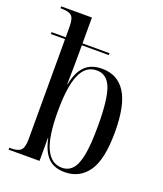

<svg xmlns="http://www.w3.org/2000/svg" viewBox="-141 -853 812 956"><g transform="rotate(20 264.5 -375.0)"><path d="M315 10Q257 10 225.5 -23Q194 -56 181 -121H179V0H15V-10H23Q62 -10 76.5 -25Q91 -40 91 -84V-613H16V-623H91V-677Q91 -724 75.5 -737Q60 -750 22 -750H17V-760H180V-623H323V-613H180V-566Q180 -538 179.5 -497.5Q179 -457 178 -406H180Q192 -472 225 -505Q258 -538 316 -538Q398 -538 440.5 -471.5Q483 -405 483 -263Q483 -116 438 -53Q393 10 315 10ZM295 -6Q328 -6 350 -30Q372 -54 382.5 -110Q393 -166 393 -264Q393 -403 370.5 -462Q348 -521 294 -521Q235 -521 207.5 -457.5Q180 -394 180 -263Q180 -128 209 -67Q238 -6 295 -6Z"/></g></svg>

Font: Noto Serif Display Condensed
Style: Regular
Weight: 400
Width: 3
Designer: Monotype Design Team
Foundry: Monotype Imaging Inc.
Version: Version 2.009